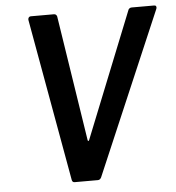

<svg xmlns="http://www.w3.org/2000/svg" viewBox="-51 -748 730 795"><g transform="rotate(-5 314.0 -350.0)"><path d="M216 -10 95 -686V-688Q95 -693 98 -696.5Q101 -700 106 -700H202Q212 -700 215 -690L296 -168Q297 -165 299 -165Q301 -165 302 -168L511 -690Q512 -694 516 -697Q520 -700 525 -700H619Q625 -700 627 -696Q629 -692 627 -686L338 -10Q333 0 324 0H227Q218 0 216 -10Z"/></g></svg>

Font: Barlow SemiBold
Style: Italic
Weight: 600
Italic angle: -7°
Designer: Jeremy Tribby
Foundry: Tribby Type
Version: Version 1.408